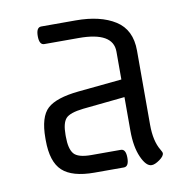

<svg xmlns="http://www.w3.org/2000/svg" viewBox="-72 -671 746 752"><g transform="rotate(-10 301.5 -295.0)"><path d="M363 0H246Q158 0 119 -36Q80 -72 80 -158V-166Q80 -251 115 -283Q150 -315 240 -324L413 -341V-452Q413 -530 277 -530H140Q120 -530 120 -565Q120 -600 140 -600H277Q375 -600 434 -562.5Q493 -525 493 -442V-147Q493 -82 516 -44Q523 -32 523 -29Q523 -17 504 -3.5Q485 10 472 10Q450 10 431.5 -31.5Q413 -73 413 -137V-271L246 -254Q192 -248 176 -230Q160 -212 160 -166V-158Q160 -110 176.5 -90Q193 -70 246 -70H363Q383 -70 383 -35Q383 0 363 0Z"/></g></svg>

Font: Offside
Style: Regular
Weight: 400
Designer: Eduardo Rodriguez Tunni
Foundry: Eduardo Rodriguez Tunni
Version: Version 1.001